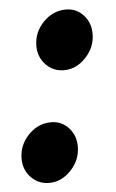

<svg xmlns="http://www.w3.org/2000/svg" viewBox="-45 -559 364 602"><g transform="rotate(-5 137.5 -257.5)"><path d="M108 -178Q141 -178 163 -154Q185 -130 185 -95Q185 -53 155 -21Q125 11 86 11Q52 11 29 -13Q6 -37 6 -72Q6 -115 36.5 -146.5Q67 -178 108 -178ZM185 -526Q218 -526 240 -502Q262 -478 262 -443Q262 -401 232 -369Q202 -337 163 -337Q129 -337 106 -361Q83 -385 83 -420Q83 -463 113.5 -494.5Q144 -526 185 -526Z"/></g></svg>

Font: Red Hat Text
Style: Bold Italic
Weight: 700
Italic angle: -12°
Designer: Pentagram / MCKL
Foundry: Pentagram / MCKL
Version: Version 1.003; Red Hat Text Bold Italic